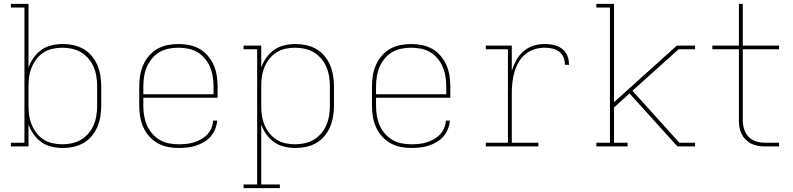

<svg xmlns="http://www.w3.org/2000/svg" viewBox="-20 -755 4090 990"><path d="M304 8Q275 8 246.5 1.5Q218 -5 194.5 -21.5Q171 -38 154 -61.5Q137 -85 127 -113V0H36V-19H106V-716H36V-735H127V-407Q137 -435 154 -458.5Q171 -482 194.5 -498.5Q218 -515 246.5 -521.5Q275 -528 304 -528Q332 -528 359.5 -522Q387 -516 411 -502Q435 -488 453 -466.5Q471 -445 482 -419Q493 -393 497.5 -365.5Q502 -338 502 -310V-210Q502 -182 497.5 -154.5Q493 -127 482 -101Q471 -75 453 -53.5Q435 -32 411 -18Q387 -4 359.5 2Q332 8 304 8ZM301 -11Q326 -11 351.5 -16.5Q377 -22 398.5 -35Q420 -48 436.5 -67.5Q453 -87 463 -110.5Q473 -134 477 -159.5Q481 -185 481 -210V-310Q481 -335 477 -360.5Q473 -386 463 -409.5Q453 -433 436.5 -452.5Q420 -472 398.5 -485Q377 -498 351.5 -503.5Q326 -509 301 -509Q276 -509 251 -503.5Q226 -498 205 -484.5Q184 -471 168.5 -451Q153 -431 143.5 -408Q134 -385 130.5 -360Q127 -335 127 -310V-210Q127 -185 130.5 -160Q134 -135 143.5 -112Q153 -89 168.5 -69Q184 -49 205 -35.5Q226 -22 251 -16.5Q276 -11 301 -11Z M901 8Q873 8 845 2.5Q817 -3 792.5 -17Q768 -31 749 -52.5Q730 -74 718.5 -100Q707 -126 702.5 -154Q698 -182 698 -210V-310Q698 -338 702.5 -366Q707 -394 718.5 -420Q730 -446 748.5 -467.5Q767 -489 791.5 -503Q816 -517 844 -522.5Q872 -528 900 -528Q928 -528 956 -522.5Q984 -517 1008.5 -503Q1033 -489 1051.5 -467.5Q1070 -446 1081.5 -420Q1093 -394 1097.5 -366Q1102 -338 1102 -310V-251H719V-210Q719 -184 723 -159Q727 -134 737 -110.5Q747 -87 764 -67Q781 -47 803 -34Q825 -21 850.5 -16Q876 -11 901 -11Q921 -11 941 -13Q961 -15 980 -21Q999 -27 1017 -37Q1035 -47 1048.5 -61.5Q1062 -76 1070 -94.5Q1078 -113 1079 -133H1100Q1098 -111 1089.5 -89.5Q1081 -68 1066 -51Q1051 -34 1031.5 -22.5Q1012 -11 990.5 -4Q969 3 946.5 5.5Q924 8 901 8ZM719 -269H1081V-310Q1081 -335 1077 -360.5Q1073 -386 1063 -409.5Q1053 -433 1036.5 -453Q1020 -473 998 -486Q976 -499 950.5 -504Q925 -509 900 -509Q875 -509 849.5 -504Q824 -499 802 -486Q780 -473 763.5 -453Q747 -433 737 -409.5Q727 -386 723 -360.5Q719 -335 719 -310Z M1236 215V196H1306V-501H1236V-520H1327V-407Q1337 -435 1354 -458.5Q1371 -482 1394.5 -498.5Q1418 -515 1446.5 -521.5Q1475 -528 1504 -528Q1532 -528 1559.5 -522Q1587 -516 1611 -502Q1635 -488 1653 -466.5Q1671 -445 1682 -419Q1693 -393 1697.5 -365.5Q1702 -338 1702 -310V-210Q1702 -182 1697.5 -154.5Q1693 -127 1682 -101Q1671 -75 1653 -53.5Q1635 -32 1611 -18Q1587 -4 1559.5 2Q1532 8 1504 8Q1475 8 1446.5 1.5Q1418 -5 1394.5 -21.5Q1371 -38 1354 -61.5Q1337 -85 1327 -113V196H1423V215ZM1501 -11Q1526 -11 1551.5 -16.5Q1577 -22 1598.5 -35Q1620 -48 1636.5 -67.5Q1653 -87 1663 -110.5Q1673 -134 1677 -159.5Q1681 -185 1681 -210V-310Q1681 -335 1677 -360.5Q1673 -386 1663 -409.5Q1653 -433 1636.5 -452.5Q1620 -472 1598.5 -485Q1577 -498 1551.5 -503.5Q1526 -509 1501 -509Q1476 -509 1451 -503.5Q1426 -498 1405 -484.5Q1384 -471 1368.5 -451Q1353 -431 1343.5 -408Q1334 -385 1330.5 -360Q1327 -335 1327 -310V-210Q1327 -185 1330.5 -160Q1334 -135 1343.5 -112Q1353 -89 1368.5 -69Q1384 -49 1405 -35.5Q1426 -22 1451 -16.5Q1476 -11 1501 -11Z M2101 8Q2073 8 2045 2.5Q2017 -3 1992.5 -17Q1968 -31 1949 -52.5Q1930 -74 1918.5 -100Q1907 -126 1902.5 -154Q1898 -182 1898 -210V-310Q1898 -338 1902.5 -366Q1907 -394 1918.5 -420Q1930 -446 1948.5 -467.5Q1967 -489 1991.5 -503Q2016 -517 2044 -522.5Q2072 -528 2100 -528Q2128 -528 2156 -522.5Q2184 -517 2208.5 -503Q2233 -489 2251.5 -467.5Q2270 -446 2281.5 -420Q2293 -394 2297.5 -366Q2302 -338 2302 -310V-251H1919V-210Q1919 -184 1923 -159Q1927 -134 1937 -110.5Q1947 -87 1964 -67Q1981 -47 2003 -34Q2025 -21 2050.5 -16Q2076 -11 2101 -11Q2121 -11 2141 -13Q2161 -15 2180 -21Q2199 -27 2217 -37Q2235 -47 2248.5 -61.5Q2262 -76 2270 -94.5Q2278 -113 2279 -133H2300Q2298 -111 2289.5 -89.5Q2281 -68 2266 -51Q2251 -34 2231.5 -22.5Q2212 -11 2190.5 -4Q2169 3 2146.5 5.5Q2124 8 2101 8ZM1919 -269H2281V-310Q2281 -335 2277 -360.5Q2273 -386 2263 -409.5Q2253 -433 2236.5 -453Q2220 -473 2198 -486Q2176 -499 2150.5 -504Q2125 -509 2100 -509Q2075 -509 2049.5 -504Q2024 -499 2002 -486Q1980 -473 1963.5 -453Q1947 -433 1937 -409.5Q1927 -386 1923 -360.5Q1919 -335 1919 -310Z M2485 0V-19H2599V-501H2485V-520H2619V-391Q2628 -419 2642.5 -445Q2657 -471 2679 -490.5Q2701 -510 2729.5 -519Q2758 -528 2788 -528Q2803 -528 2819 -526Q2835 -524 2849.5 -519Q2864 -514 2877 -504.5Q2890 -495 2898.5 -481.5Q2907 -468 2910.5 -452.5Q2914 -437 2914 -421H2893Q2893 -441 2885.5 -459.5Q2878 -478 2862 -489.5Q2846 -501 2826.5 -505Q2807 -509 2788 -509Q2761 -509 2734.5 -500.5Q2708 -492 2687.5 -474.5Q2667 -457 2653.5 -433Q2640 -409 2632.5 -383Q2625 -357 2622 -330Q2619 -303 2619 -276V-19H2756V0Z M3055 0V-19H3125V-716H3055V-735H3146V-228L3470 -520H3564V-501H3479L3241 -287L3483 -19H3564V0H3473L3226 -273L3146 -201V-19H3216V0Z M3924 0Q3906 0 3888 -3Q3870 -6 3854 -14Q3838 -22 3825 -35Q3812 -48 3804 -64Q3796 -80 3793 -98Q3790 -116 3790 -134V-501H3653V-520H3790V-735H3810V-520H3997V-501H3810V-134Q3810 -111 3817 -88.5Q3824 -66 3840 -49.5Q3856 -33 3878.5 -26Q3901 -19 3924 -19H3997V0Z"/></svg>

Font: Iosevka Etoile Thin
Style: Regular
Weight: 100
Designer: Belleve Invis
Foundry: Belleve Invis
Version: Version 22.1.2; ttfautohint (v1.8.4)